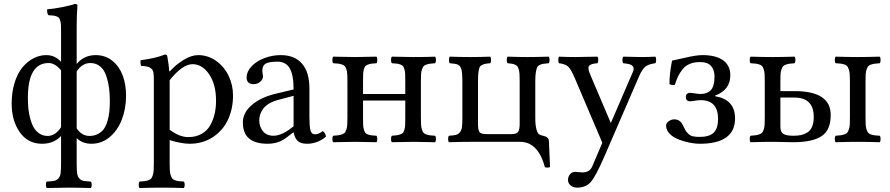

<svg xmlns="http://www.w3.org/2000/svg" viewBox="-20 -718 4508 972"><path d="M121.1 -222.2Q121.1 -194.8 123.5 -169.7Q126 -144.5 132.8 -118.4Q139.6 -92.3 150.4 -73.2Q161.1 -54.2 179.4 -42Q197.8 -29.8 221.2 -29.8Q260.7 -29.8 289.1 -74.2V-361.8Q258.8 -398.9 226.1 -398.9Q121.1 -398.9 121.1 -222.2ZM368.2 -356.9V-67.9Q394 -29.8 433.1 -29.8Q458 -29.8 477.1 -40.3Q496.1 -50.8 507.1 -67.1Q518.1 -83.5 524.9 -107.9Q531.7 -132.3 533.9 -155.8Q536.1 -179.2 536.1 -208Q536.1 -243.7 532 -273.9Q527.8 -304.2 517.8 -334.2Q507.8 -364.3 487.3 -381.6Q466.8 -398.9 437 -398.9Q397 -398.9 368.2 -356.9ZM39.1 -192.9Q39.1 -251 53.7 -298.6Q68.4 -346.2 93 -376.2Q117.7 -406.2 148.9 -422.6Q180.2 -439 214.8 -439Q258.3 -439 289.1 -404.8V-559.1Q289.1 -579.6 288.6 -591.3Q288.1 -603 285.2 -612.8Q282.2 -622.6 279.1 -627Q275.9 -631.3 267.1 -634.8Q258.3 -638.2 250.2 -639.2Q242.2 -640.1 225.1 -641.1Q220.7 -645.5 219.2 -655Q217.8 -664.6 219.2 -670.9Q249 -672.9 294.7 -681.9Q340.3 -690.9 358.9 -698.2Q372.1 -698.2 372.1 -688Q368.2 -647.9 368.2 -583V-394Q404.8 -439 464.8 -439Q513.2 -439 548.6 -410.4Q584 -381.8 601.1 -336.2Q618.2 -290.5 618.2 -233.9Q618.2 -167 596.2 -111.3Q574.2 -55.7 533.9 -22.9Q493.7 9.8 442.9 9.8Q397 9.8 368.2 -19V109.9Q368.2 142.1 370.4 158.9Q372.6 175.8 381.6 185.5Q390.6 195.3 402.3 197.5Q414.1 199.7 439.9 201.2Q444.3 205.6 444.3 217.5Q444.3 229.5 439.9 233.9Q373.5 231.9 329.1 231.9Q287.1 231.9 216.8 233.9Q212.4 229.5 212.4 217.5Q212.4 205.6 216.8 201.2Q242.7 199.7 254.4 197.5Q266.1 195.3 275.4 185.5Q284.7 175.8 286.9 158.9Q289.1 142.1 289.1 109.9V-29.8Q252.4 9.8 192.9 9.8Q121.1 9.8 80.1 -48.8Q39.1 -107.4 39.1 -192.9Z M838.9 -312V-61Q889.6 -23.9 932.6 -23.9Q972.7 -23.9 1001.5 -40.8Q1030.3 -57.6 1045.4 -85.7Q1060.5 -113.8 1067.1 -144Q1073.7 -174.3 1073.7 -208Q1073.7 -290.5 1038.8 -341.8Q1003.9 -393.1 954.6 -393.1Q903.8 -393.1 838.9 -312ZM686.5 233.9Q682.1 229.5 682.1 217.5Q682.1 205.6 686.5 201.2Q703.6 200.2 713.1 199Q722.7 197.8 732.2 194.1Q741.7 190.4 745.8 185.1Q750 179.7 753.4 169.2Q756.8 158.7 757.8 145Q758.8 131.3 758.8 109.9V-316.9Q758.8 -339.4 756.6 -351.3Q754.4 -363.3 746.1 -370.6Q737.8 -377.9 727.3 -380.4Q716.8 -382.8 693.8 -384.8Q692.4 -389.6 691.4 -398.9Q690.4 -408.2 691.9 -413.1Q767.6 -422.9 814.9 -441.9Q825.2 -441.9 826.7 -434.1Q835 -387.2 836.9 -356.9H839.8Q871.6 -392.1 910.6 -415.5Q949.7 -439 982.9 -439Q1032.2 -439 1073.5 -410.2Q1114.7 -381.3 1137.2 -334.5Q1159.7 -287.6 1159.7 -234.9Q1159.7 -167.5 1134.3 -112.5Q1108.9 -57.6 1057.9 -23.9Q1006.8 9.8 939 9.8Q918.9 9.8 889.6 4.2Q860.4 -1.5 838.9 -8.8V109.9Q838.9 131.3 839.8 145Q840.8 158.7 844.2 169.2Q847.7 179.7 851.6 185.1Q855.5 190.4 865 194.1Q874.5 197.8 884 199Q893.6 200.2 910.6 201.2Q915 205.6 915 217.5Q915 229.5 910.6 233.9Q844.2 231.9 798.8 231.9Q752.9 231.9 686.5 233.9Z M1466.3 -79.1V-232.9L1387.2 -211.9Q1360.4 -204.6 1341.3 -192.9Q1322.3 -181.2 1312 -167Q1301.8 -152.8 1297.1 -138.4Q1292.5 -124 1292.5 -108.9Q1292.5 -77.1 1311 -54Q1329.6 -30.8 1364.3 -30.8Q1409.2 -30.8 1466.3 -79.1ZM1466.3 -47.9H1464.4L1444.3 -32.2Q1414.1 -7.3 1389.2 1.2Q1364.3 9.8 1334.5 9.8Q1209.5 9.8 1209.5 -98.1Q1209.5 -147.9 1255.1 -186.8Q1300.8 -225.6 1374.5 -243.2L1466.3 -265.1Q1466.3 -338.4 1446.8 -372.1Q1427.2 -405.8 1385.3 -405.8Q1342.3 -405.8 1325.2 -396Q1308.1 -386.2 1308.1 -360.8Q1308.1 -353 1309.8 -344Q1311.5 -335 1311.5 -332Q1311.5 -316.9 1297.6 -304.4Q1283.7 -292 1263.2 -292Q1228.5 -292 1228.5 -326.2Q1228.5 -355 1252.7 -381.3Q1276.9 -407.7 1317.1 -423.3Q1357.4 -439 1401.4 -439Q1471.2 -439 1508.8 -396Q1546.4 -353 1546.4 -270V-123Q1546.4 -80.1 1551.5 -59.1Q1556.6 -38.1 1575.2 -38.1Q1594.2 -38.1 1613.3 -54.2Q1627 -46.9 1630.4 -26.9Q1613.8 -11.2 1588.1 -0.7Q1562.5 9.8 1535.2 9.8Q1501 9.8 1486.3 -5.4Q1471.7 -20.5 1466.3 -47.9Z M1667 2Q1662.6 -2.4 1662.6 -14.4Q1662.6 -26.4 1667 -30.8Q1685.1 -32.2 1693.8 -33.4Q1702.6 -34.7 1712.4 -38.3Q1722.2 -42 1726.1 -47.1Q1730 -52.2 1733.6 -62.7Q1737.3 -73.2 1738 -86.9Q1738.8 -100.6 1738.8 -122.1V-307.1Q1738.8 -328.6 1738 -342.3Q1737.3 -356 1733.6 -366.5Q1730 -377 1726.1 -382.3Q1722.2 -387.7 1712.4 -391.1Q1702.6 -394.5 1693.6 -395.8Q1684.6 -397 1667 -397.9Q1662.6 -402.3 1662.6 -414.6Q1662.6 -426.8 1667 -431.2Q1747.1 -429.2 1777.8 -429.2Q1809.6 -429.2 1885.7 -431.2Q1890.1 -426.8 1890.1 -414.6Q1890.1 -402.3 1885.7 -397.9Q1867.7 -396.5 1859.1 -395.5Q1850.6 -394.5 1841.3 -390.6Q1832 -386.7 1828.6 -382.1Q1825.2 -377.4 1822 -366.5Q1818.8 -355.5 1818.4 -342.5Q1817.9 -329.6 1817.9 -307.1V-242.2H2031.7V-307.1Q2031.7 -329.6 2031.2 -342.5Q2030.8 -355.5 2027.6 -366.5Q2024.4 -377.4 2021 -382.3Q2017.6 -387.2 2008.3 -390.9Q1999 -394.5 1990.2 -395.8Q1981.4 -397 1963.9 -397.9Q1959.5 -402.3 1959.5 -414.6Q1959.5 -426.8 1963.9 -431.2Q2042 -429.2 2070.8 -429.2Q2147.5 -429.2 2182.6 -431.2Q2187 -426.8 2187 -414.6Q2187 -402.3 2182.6 -397.9Q2164.6 -396.5 2155.8 -395.3Q2147 -394 2137.2 -390.6Q2127.4 -387.2 2123.8 -382.1Q2120.1 -377 2116.2 -366.5Q2112.3 -356 2111.6 -342.3Q2110.8 -328.6 2110.8 -307.1V-122.1Q2110.8 -100.6 2111.6 -86.9Q2112.3 -73.2 2116 -62.5Q2119.6 -51.8 2123.5 -46.6Q2127.4 -41.5 2137 -37.8Q2146.5 -34.2 2155.8 -33Q2165 -31.7 2182.6 -30.8Q2187 -26.4 2187 -14.4Q2187 -2.4 2182.6 2Q2104.5 0 2071.8 0Q2036.1 0 1963.9 2Q1959.5 -2.4 1959.5 -14.4Q1959.5 -26.4 1963.9 -30.8Q1981.4 -32.2 1990.2 -33.4Q1999 -34.7 2008.3 -38.3Q2017.6 -42 2021 -46.9Q2024.4 -51.8 2027.6 -62.7Q2030.8 -73.7 2031.2 -86.7Q2031.7 -99.6 2031.7 -122.1V-209H1817.9V-122.1Q1817.9 -99.6 1818.4 -86.7Q1818.8 -73.7 1822 -62.7Q1825.2 -51.8 1828.6 -46.6Q1832 -41.5 1841.1 -37.8Q1850.1 -34.2 1859.1 -33Q1868.2 -31.7 1885.7 -30.8Q1890.1 -26.4 1890.1 -14.4Q1890.1 -2.4 1885.7 2Q1813.5 0 1778.8 0Q1747.1 0 1667 2Z M2252.9 2Q2248.5 -2.4 2248.5 -14.4Q2248.5 -26.4 2252.9 -30.8Q2276.4 -32.2 2287.4 -34.9Q2298.3 -37.6 2307.1 -47.1Q2315.9 -56.6 2318.4 -73.5Q2320.8 -90.3 2320.8 -122.1V-307.1Q2320.8 -349.6 2315.7 -367.2Q2310.5 -384.8 2298.8 -390.4Q2287.1 -396 2256.8 -397.9Q2252.9 -402.3 2252.9 -414.6Q2252.9 -426.8 2256.8 -431.2Q2312.5 -429.2 2359.9 -429.2Q2412.1 -429.2 2461.9 -431.2Q2465.8 -426.8 2465.8 -414.6Q2465.8 -402.3 2461.9 -397.9Q2444.3 -396.5 2435.3 -394.5Q2426.3 -392.6 2418 -387.9Q2409.7 -383.3 2406.5 -373.3Q2403.3 -363.3 2401.6 -347.9Q2399.9 -332.5 2399.9 -307.1V-89.8Q2399.9 -59.1 2407.7 -49.1Q2415.5 -39.1 2442.9 -39.1H2568.8Q2595.7 -39.1 2603.3 -51Q2610.8 -63 2610.8 -89.8V-307.1Q2610.8 -328.6 2610.1 -342Q2609.4 -355.5 2606.2 -366Q2603 -376.5 2599.6 -381.6Q2596.2 -386.7 2587.9 -390.4Q2579.6 -394 2572 -395.3Q2564.5 -396.5 2549.8 -397.9Q2545.4 -402.3 2545.4 -414.6Q2545.4 -426.8 2549.8 -431.2Q2609.4 -429.2 2649.9 -429.2Q2698.2 -429.2 2757.8 -431.2Q2762.2 -426.8 2762.2 -414.6Q2762.2 -402.3 2757.8 -397.9Q2738.8 -396.5 2729.2 -394.8Q2719.7 -393.1 2710.4 -388.2Q2701.2 -383.3 2697.8 -373.3Q2694.3 -363.3 2692.1 -347.9Q2689.9 -332.5 2689.9 -307.1V-122.1Q2689.9 -84 2695.6 -64Q2701.2 -43.9 2708 -38.8Q2714.8 -33.7 2729 -30.8Q2757.8 -24.9 2758.8 -4.9L2764.6 127.9Q2753.4 132.3 2738.8 128.9Q2704.1 0 2612.8 0H2360.8Q2312.5 0 2252.9 2Z M2855.5 190.9Q2856.4 174.8 2866.5 163.3Q2876.5 151.9 2892.6 151.9Q2897.5 151.9 2907.7 153.3Q2918 154.8 2927.2 154.8Q2965.3 154.8 2977.5 126L3029.3 4.9L2889.6 -323.2Q2870.6 -367.7 2856.2 -380.9Q2841.8 -394 2810.5 -397.9Q2806.2 -402.3 2806.2 -414.6Q2806.2 -426.8 2810.5 -431.2Q2850.6 -429.2 2891.6 -429.2Q2930.2 -429.2 3004.4 -431.2Q3008.8 -426.8 3008.8 -414.6Q3008.8 -402.3 3004.4 -397.9Q2987.8 -397 2977.8 -393.6Q2967.8 -390.1 2963.1 -385.7Q2958.5 -381.3 2959 -372.6Q2959.5 -363.8 2962.2 -355.7Q2964.8 -347.7 2971.2 -333L3072.3 -95.2L3183.6 -353Q3187.5 -361.8 3188 -368.7Q3188.5 -375.5 3185.3 -380.1Q3182.1 -384.8 3177.7 -387.9Q3173.3 -391.1 3165.5 -393.1Q3157.7 -395 3151.1 -396Q3144.5 -397 3135.3 -397.9Q3130.9 -402.3 3130.9 -414.6Q3130.9 -426.8 3135.3 -431.2Q3194.8 -429.2 3226.6 -429.2Q3257.3 -429.2 3297.4 -431.2Q3301.8 -426.8 3301.8 -414.6Q3301.8 -402.3 3297.4 -397.9Q3263.2 -393.6 3247.1 -380.4Q3231 -367.2 3216.3 -334L3039.6 74.2Q2996.6 173.3 2971.4 202.6Q2946.3 231.9 2901.4 231.9Q2881.3 231.9 2867.9 220Q2854.5 208 2855.5 190.9Z M3522.9 9.8Q3506.8 9.8 3486.3 6.8Q3465.8 3.9 3441.9 -2.9Q3418 -9.8 3398.2 -20Q3378.4 -30.3 3365.2 -46.6Q3352.1 -63 3352.1 -83Q3352.1 -94.7 3365.5 -104.2Q3378.9 -113.8 3393.1 -113.8Q3424.3 -113.8 3438 -82Q3446.3 -64.9 3450.7 -57.4Q3455.1 -49.8 3464.6 -40.5Q3474.1 -31.2 3487.5 -28.1Q3501 -24.9 3522 -24.9Q3571.3 -24.9 3593.3 -46.6Q3615.2 -68.4 3615.2 -116.2Q3615.2 -210.9 3526.9 -210.9Q3513.7 -210.9 3497.3 -208Q3481 -205.1 3472.2 -205.1Q3464.4 -205.1 3458.3 -210.2Q3452.1 -215.3 3452.1 -226.1Q3452.1 -237.3 3457.8 -242.7Q3463.4 -248 3471.2 -248Q3481 -248 3498.8 -245.1Q3516.6 -242.2 3525.9 -242.2Q3544.4 -242.2 3557.9 -247.8Q3571.3 -253.4 3578.6 -261.5Q3585.9 -269.5 3590.3 -282.2Q3594.7 -294.9 3595.9 -305.9Q3597.2 -316.9 3597.2 -331.1Q3597.2 -364.3 3579.8 -384Q3562.5 -403.8 3523.9 -403.8Q3493.7 -403.8 3471.7 -394.5Q3449.7 -385.3 3435.3 -366.9Q3420.9 -348.6 3412.8 -331.5Q3404.8 -314.5 3396 -288.1Q3380.4 -286.1 3369.1 -292Q3369.1 -346.7 3382.3 -411.1Q3394.5 -413.1 3449.7 -426Q3504.9 -439 3536.1 -439Q3604.5 -439 3640.9 -412.6Q3677.2 -386.2 3677.2 -336.9Q3677.2 -262.7 3600.1 -233.9V-231Q3701.2 -213.9 3701.2 -119.1Q3701.2 9.8 3522.9 9.8Z M3930.7 -224.1V-76.2Q3930.7 -50.3 3945.1 -40.5Q3959.5 -30.8 3996.6 -30.8Q4019 -30.8 4035.6 -34.4Q4052.2 -38.1 4067.6 -47.6Q4083 -57.1 4091.3 -76.9Q4099.6 -96.7 4099.6 -126Q4099.6 -224.1 4001.5 -224.1ZM3779.8 2Q3775.4 -2.4 3775.4 -14.4Q3775.4 -26.4 3779.8 -30.8Q3797.9 -32.2 3806.6 -33.4Q3815.4 -34.7 3825.2 -38.3Q3835 -42 3838.9 -47.1Q3842.8 -52.2 3846.4 -62.7Q3850.1 -73.2 3850.8 -86.9Q3851.6 -100.6 3851.6 -122.1V-307.1Q3851.6 -328.6 3850.8 -342.3Q3850.1 -356 3846.4 -366.5Q3842.8 -377 3838.9 -382.3Q3835 -387.7 3825.2 -391.1Q3815.4 -394.5 3806.4 -395.8Q3797.4 -397 3779.8 -397.9Q3775.4 -402.3 3775.4 -414.6Q3775.4 -426.8 3779.8 -431.2Q3846.2 -429.2 3890.6 -429.2Q3934.1 -429.2 4002.4 -431.2Q4006.8 -426.8 4006.8 -414.6Q4006.8 -402.3 4002.4 -397.9Q3984.4 -396.5 3975.6 -395.3Q3966.8 -394 3957 -390.4Q3947.3 -386.7 3943.6 -381.6Q3939.9 -376.5 3936 -366Q3932.1 -355.5 3931.4 -341.8Q3930.7 -328.1 3930.7 -306.2V-256.8H4002.4Q4185.5 -256.8 4185.5 -136.2Q4185.5 -59.1 4139.2 -28.6Q4092.8 2 3995.6 2Q3975.1 2 3943.6 1Q3912.1 0 3891.6 0Q3846.2 0 3779.8 2ZM4361.8 -307.1V-122.1Q4361.8 -100.6 4362.5 -86.9Q4363.3 -73.2 4366.9 -62.5Q4370.6 -51.8 4374.5 -46.6Q4378.4 -41.5 4387.9 -37.8Q4397.5 -34.2 4406.7 -33Q4416 -31.7 4433.6 -30.8Q4438 -26.4 4438 -14.4Q4438 -2.4 4433.6 2Q4369.1 0 4322.8 0Q4276.9 0 4210.4 2Q4206.1 -2.4 4206.1 -14.4Q4206.1 -26.4 4210.4 -30.8Q4228.5 -32.2 4237.3 -33.4Q4246.1 -34.7 4256.1 -38.3Q4266.1 -42 4269.8 -47.1Q4273.4 -52.2 4277.3 -62.7Q4281.2 -73.2 4282 -86.9Q4282.7 -100.6 4282.7 -122.1V-307.1Q4282.7 -328.6 4281.7 -342.3Q4280.8 -356 4277.1 -366.5Q4273.4 -377 4269.5 -382.3Q4265.6 -387.7 4255.9 -391.1Q4246.1 -394.5 4237.1 -395.8Q4228 -397 4210.4 -397.9Q4206.1 -402.3 4206.1 -414.6Q4206.1 -426.8 4210.4 -431.2Q4276.9 -429.2 4321.8 -429.2Q4365.2 -429.2 4433.6 -431.2Q4438 -426.8 4438 -414.6Q4438 -402.3 4433.6 -397.9Q4415.5 -396.5 4406.7 -395.3Q4397.9 -394 4388.2 -390.6Q4378.4 -387.2 4374.8 -382.1Q4371.1 -377 4367.2 -366.5Q4363.3 -356 4362.5 -342.3Q4361.8 -328.6 4361.8 -307.1Z"/></svg>

Font: Common Serif
Style: Regular
Weight: 400
Designer: Philipp H. Poll, Khaled Hosny
Foundry: Stefan Peev, Context Ltd.
Version: Version 1.026